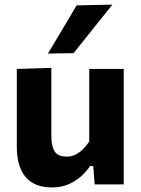

<svg xmlns="http://www.w3.org/2000/svg" viewBox="-20 -797 611 830"><path d="M204.7 13.3Q129.7 13.3 91.2 -31.2Q52.7 -75.7 52.7 -163.4Q52.7 -196.8 52.7 -221.5Q52.7 -246.1 52.7 -272.2Q52.7 -321.7 52.7 -359.4Q52.7 -397.1 52.7 -430.2Q52.7 -463.3 52.7 -499L202 -503.5Q202 -450.2 202 -398.4Q202 -346.6 202 -290.9V-208.1Q202 -164.7 216.5 -142.3Q230.9 -119.9 268.5 -119.9Q289.1 -119.9 306.7 -128.7Q324.3 -137.6 339 -152.2Q353.7 -166.9 365.7 -184.8V-290.9Q365.7 -346.6 365.7 -396.2Q365.7 -445.8 365.7 -499H514.9Q514.9 -445.8 514.9 -393.8Q514.9 -341.9 514.9 -272.2V-216Q514.9 -154 514.9 -103.8Q514.9 -53.7 514.9 0H389.3L383 -79.7H370.2Q353.3 -55.3 329.6 -34.1Q305.8 -12.9 274.7 0.2Q243.6 13.3 204.7 13.3ZM187.3 -565.5Q218.5 -617.9 249.6 -669.9Q280.7 -722 311.2 -773.7L466 -777.1Q437.2 -740.9 408.7 -705.5Q380.2 -670.1 352.7 -635.5Q325.2 -601 298 -567.1Z"/></svg>

Font: Commissioner Thin
Style: Regular
Weight: 100
Designer: Kostas Bartsokas
Foundry: Kostas Bartsokas
Version: Version 1.001;gftools[0.9.23]